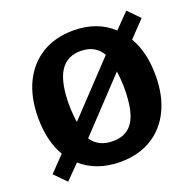

<svg xmlns="http://www.w3.org/2000/svg" viewBox="-130 -872 1037 1021"><g transform="rotate(-20 388.0 -361.5)"><path d="M86 13.5 21.5 -52 105 -138Q79 -181.5 65.5 -237.2Q52 -293 52 -359.5Q52 -475 93 -558.8Q134 -642.5 208.8 -687.8Q283.5 -733 385 -733Q520.5 -733 606.5 -652.5L687.5 -735.5L751 -671L664 -580Q716.5 -490.5 716.5 -360Q716.5 -245.5 676 -162.5Q635.5 -79.5 561 -34.8Q486.5 10 384.5 10Q317 10 261.5 -9.8Q206 -29.5 165 -66.5ZM238 -269 505 -552Q467.5 -617 385 -617Q315.5 -617 277.5 -569Q239.5 -521 232 -420Q229 -382 230.8 -344.5Q232.5 -307 238 -269ZM385.5 -107.5Q452.5 -107.5 489.2 -150.5Q526 -193.5 534 -285Q538 -324 537 -364.5Q536 -405 530 -448.5L264.5 -166.5Q303 -107.5 385.5 -107.5Z"/></g></svg>

Font: Public Sans
Style: Bold
Weight: 700
Designer: The Public Sans project authors (U.S. Web Design System). Libre Franklin designed by Pablo Impallari and Rodrigo Fuenzal
Version: Version 1.008; ttfautohint (v1.8.1) -l 8 -r 50 -G 200 -x 14 